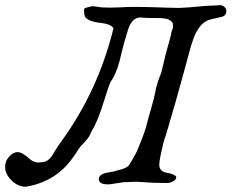

<svg xmlns="http://www.w3.org/2000/svg" viewBox="-81 -696 894 741"><path d="M578.1 -558.6 557.1 -481 541.5 -415.5Q522.9 -370.6 518.1 -339.8Q514.6 -319.3 500 -269Q491.7 -241.7 488.3 -227.5Q480 -190.9 458.5 -139.6Q450.7 -121.1 449.2 -116.2Q446.3 -107.9 430.7 -81.5Q427.2 -75.7 425.3 -72.3Q421.9 -66.9 420.4 -64.5Q418.5 -60.1 415.5 -56.6Q412.1 -53.2 404.3 -48.8Q402.8 -48.3 402.3 -47.9Q397.5 -45.4 390.1 -43Q385.7 -41.5 382.8 -41Q380.9 -40.5 374 -39.1Q367.2 -37.1 363.3 -35.6Q355.5 -33.2 343.3 -31.7Q323.2 -28.8 313.5 -23.4Q300.8 -16.6 300.3 -5.4Q300.3 3.9 308.1 9.8Q314.9 15.1 335.4 15.6Q341.3 15.6 344.2 15.1L395 7.3L446.8 5.4L508.3 9.3L565.9 10.3Q572.3 10.3 581.1 6.8Q600.6 -1 599.1 -14.2Q595.2 -20.5 581.1 -24.9Q572.3 -27.8 564.9 -28.8Q550.8 -30.8 543 -37.6Q533.7 -45.9 533.7 -58.6Q533.7 -62.5 534.2 -65.4Q534.7 -72.3 534.7 -73.7Q534.7 -80.1 548.3 -139.2Q551.8 -153.8 552.7 -155.8Q555.2 -160.6 568.8 -207Q593.8 -289.6 629.9 -422.4Q643.6 -473.6 650.9 -500Q654.3 -511.7 655.3 -515.6Q658.7 -526.9 662.6 -538.1Q669.4 -558.6 675.3 -569.8Q678.7 -575.7 682.6 -582Q694.3 -600.1 705.1 -607.9Q711.4 -612.8 718.3 -616.2Q730.5 -621.6 744.1 -624Q751.5 -625 763.2 -628.4Q771 -630.4 774.4 -630.9Q781.7 -632.3 786.6 -637.2Q792 -642.6 792.5 -651.4Q793.5 -663.6 782.7 -671.4Q772.9 -678.2 761.2 -675.3Q712.9 -674.3 674.8 -669.9Q653.3 -667.5 612.3 -665.5Q606.4 -665.5 604 -665.5Q596.2 -665.5 562.5 -666.5Q484.4 -669.4 437.5 -669.4Q409.2 -669.4 379.9 -667.5Q359.9 -666.5 343.3 -666.5Q309.6 -666.5 290 -670.4L276.9 -672.4L255.4 -667.5Q247.6 -665.5 245.1 -663.1Q243.2 -661.1 243.2 -655.8Q243.2 -652.8 243.7 -647.9Q244.6 -637.2 246.6 -632.3Q249 -627 258.8 -620.6Q261.2 -619.1 262.7 -618.7Q269.5 -614.3 286.6 -610.8Q289.6 -610.4 294.4 -609.4Q304.2 -607.9 305.7 -607.9Q307.1 -607.9 315.4 -606.4Q318.8 -606 319.8 -606Q322.3 -605.5 327.6 -604Q332.5 -603 335 -602.1Q336.9 -601.6 339.4 -600.6Q345.2 -598.1 348.1 -596.2Q350.1 -594.7 352.1 -592.8Q355.5 -589.4 356.9 -586.4Q297.9 -346.7 157.2 -152.3Q136.7 -124 127.9 -108.4Q118.2 -90.3 107.9 -81.1Q94.2 -69.3 76.7 -69.8Q64 -66.9 50.3 -72.3Q39.6 -76.2 30.3 -85.4Q23.4 -91.8 14.6 -97.7Q-0.5 -108.4 -11.7 -108.9Q-26.9 -109.9 -42.5 -94.7Q-59.6 -78.6 -61 -56.6Q-63.5 -28.3 -39.6 -2.9Q-15.1 23.4 17.1 24.9Q64 18.1 106 -3.9Q142.6 -22.9 171.4 -52.7Q195.3 -77.6 218.8 -115.2L229 -129.9Q247.1 -147.9 256.3 -160.2Q261.7 -167 265.1 -173.3Q267.6 -178.2 273.9 -192.4Q295.9 -225.1 323.2 -314.9Q336.9 -360.4 346.2 -380.9Q360.4 -399.4 373 -436Q381.3 -460.9 388.2 -492.2Q394.5 -520.5 409.2 -568.4Q412.1 -578.1 412.6 -579.6Q429.2 -634.8 470.2 -627.9Q479 -626.5 506.8 -626.5Q537.1 -626.5 548.3 -625.5Q576.2 -623 585.4 -606.9L586.9 -595.7Q587.4 -588.9 582.5 -577.6Q578.6 -567.4 579.1 -563.5Q579.6 -561.5 578.1 -558.6Z"/></svg>

Font: IM FELL English
Style: Italic
Weight: 400
Italic angle: -18°
Designer: Igino Marini
Foundry: Igino Marini
Version: 3.00